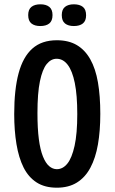

<svg xmlns="http://www.w3.org/2000/svg" viewBox="-20 -859 533 892"><path d="M244 13Q188 13 150 -11.5Q112 -36 89.5 -81Q67 -126 56.5 -189.5Q46 -253 46 -329Q46 -443 66.5 -519Q87 -595 130.5 -633.5Q174 -672 244 -672Q299 -672 337 -649.5Q375 -627 399.5 -583.5Q424 -540 435 -476.5Q446 -413 446 -330Q446 -251 435 -188Q424 -125 400 -80Q376 -35 337.5 -11Q299 13 244 13ZM244 -73Q272 -73 293 -99Q314 -125 326.5 -181.5Q339 -238 339 -329Q339 -417 327.5 -473.5Q316 -530 294.5 -558Q273 -586 243 -586Q217 -586 197 -561.5Q177 -537 165.5 -481.5Q154 -426 154 -334Q154 -262 160.5 -212.5Q167 -163 179.5 -132Q192 -101 208.5 -87Q225 -73 244 -73ZM323 -738Q297 -738 282 -750Q267 -762 267 -789Q267 -815 282 -827Q297 -839 323 -839Q350 -839 365 -827Q380 -815 380 -788Q380 -762 365 -750Q350 -738 323 -738ZM167 -738Q141 -738 126 -750Q111 -762 111 -789Q111 -815 126 -827Q141 -839 168 -839Q194 -839 209 -827Q224 -815 224 -789Q224 -762 209 -750Q194 -738 167 -738Z"/></svg>

Font: Bricolage Grotesque 24pt Condensed Medium
Style: Regular
Weight: 500
Width: 3
Designer: Mathieu Triay
Foundry: Atelier Triay
Version: Version 1.001;gftools[0.9.33.dev8+g029e19f]